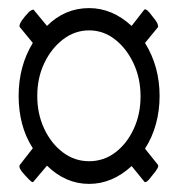

<svg xmlns="http://www.w3.org/2000/svg" viewBox="-20 -563 439 474"><path d="M200 -109Q142 -109 96 -154L63 -115Q61 -112 57 -115Q53 -118 42 -130Q24 -149 29 -156L61 -197Q43 -225 34.5 -257.5Q26 -290 26 -326Q26 -400 61 -457L29 -496Q27 -498 29.5 -504.5Q32 -511 42 -523Q52 -535 57 -537.5Q62 -540 63 -539L96 -499Q140 -543 200 -543Q257 -543 305 -499L336 -539Q341 -544 356 -523Q367 -510 369 -504Q371 -498 370 -496L338 -457Q374 -399 374 -326Q374 -290 365 -257Q356 -224 338 -196L370 -156Q374 -151 356 -130Q340 -108 336 -115L305 -153Q257 -109 200 -109ZM200 -165Q236 -165 264.5 -186.5Q293 -208 310 -244.5Q327 -281 327 -325Q327 -370 309.5 -407Q292 -444 263.5 -466Q235 -488 200 -488Q165 -488 136 -466Q107 -444 89.5 -407.5Q72 -371 72 -326Q72 -282 89 -245.5Q106 -209 135 -187Q164 -165 200 -165Z"/></svg>

Font: Junicode Two Beta Condensed Medium
Style: Regular
Weight: 500
Width: 3
Designer: Peter S. Baker
Foundry: Briery Creek Software
Version: Version 1.053; ttfautohint (v1.8.4)